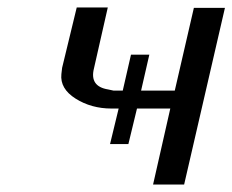

<svg xmlns="http://www.w3.org/2000/svg" viewBox="-20 -492 621 513"><path d="M146 -311 185 -472H268L231 -309Q219 -261 269 -253Q279 -251 283 -250H288H308L330 -346H379L357 -250H447L498 -471H581L472 1H389L435 -202H346L323 -107H274L297 -202H278Q224 -202 182 -228.5Q140 -255 144 -294Q144 -297 146 -311Z"/></svg>

Font: Coval
Style: Book Italic
Weight: 350
Foundry: Context Ltd
Version: Version 001.000